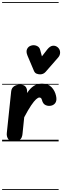

<svg xmlns="http://www.w3.org/2000/svg" viewBox="-25 -1349 594 1832"><path d="M108.5 0Q67.5 0 52 -24.2Q36.5 -48.5 40 -80.5L81.5 -476Q85 -509 108 -525Q131 -541 167.5 -541Q204.5 -541 220.2 -520.5Q236 -500 233.5 -467L233 -461Q262 -506 296.5 -528.5Q331 -551 375.5 -551Q435 -551 467 -517Q499 -483 509.5 -435.5Q518 -399 508 -376Q498 -353 471.5 -343Q440.5 -333.5 412.8 -344.8Q385 -356 375.5 -394Q372 -408 365.8 -413.2Q359.5 -418.5 350.5 -418.5Q338 -418.5 318.8 -401.2Q299.5 -384 271.8 -343Q244 -302 206 -230L189.5 -69Q188 -53.5 181.5 -37.5Q175 -21.5 158.2 -10.8Q141.5 0 108.5 0ZM108.5 0Q67.5 0 52 -24.2Q36.5 -48.5 40 -80.5L81.5 -476Q85 -509 108 -525Q131 -541 167.5 -541Q204.5 -541 220.2 -520.5Q236 -500 233.5 -467L233 -461Q262 -506 296.5 -528.5Q331 -551 375.5 -551Q435 -551 467 -517Q499 -483 509.5 -435.5Q518 -399 508 -376Q498 -353 471.5 -343Q440.5 -333.5 412.8 -344.8Q385 -356 375.5 -394Q372 -408 365.8 -413.2Q359.5 -418.5 350.5 -418.5Q338 -418.5 318.8 -401.2Q299.5 -384 271.8 -343Q244 -302 206 -230L189.5 -69Q188 -53.5 181.5 -37.5Q175 -21.5 158.2 -10.8Q141.5 0 108.5 0ZM358 -639.5Q341 -639.5 324.2 -646Q307.5 -652.5 299 -672.5L238 -816.5Q221.5 -855.5 233.2 -880.8Q245 -906 272 -914Q299 -922.5 325.2 -911.5Q351.5 -900.5 358 -874L375 -811.5L425.5 -876.5Q451.5 -909.5 478.5 -912.5Q505.5 -915.5 527 -896.5Q548 -877 548.5 -849.5Q549 -822 530.5 -801L410.5 -663.5Q399.5 -651 385.8 -645.2Q372 -639.5 358 -639.5ZM-5 455H534.5V463H-5ZM-5 -16H534.5V0H-5ZM-5 -549H534.5V-541H-5ZM-5 -1329H534.5V-1321H-5Z"/></svg>

Font: Edu SA Dotted Guide
Style: Regular
Weight: 400
Designer: Tina and Corey Anderson, Eben Sorkin, Mirko Velimirovic
Foundry: Google for Education
Version: Version 2.000